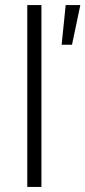

<svg xmlns="http://www.w3.org/2000/svg" viewBox="-20 -740 338 760"><path d="M88 0H144V-720H88ZM224 -563H265L298 -720H240Z"/></svg>

Font: Fixel Text Light
Style: Regular
Weight: 300
Width: 4
Designer: AlfaBravo + MacPaw
Foundry: Kyrylo Tkachov, Marchela Mozhyna, Serhii Makarenko, Maria Weinstein, Zakhar Kryvoshyya
Version: Version 1.211